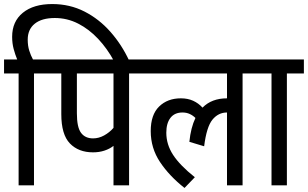

<svg xmlns="http://www.w3.org/2000/svg" viewBox="-20 -916 1522 949"><path d="M148 -553V0H72V-553H0V-622H65Q55 -646 47.5 -674Q40 -702 40 -734Q40 -810 93 -853Q146 -896 238 -896Q325 -896 397.5 -859Q470 -822 526 -758.5Q582 -695 619 -615H543Q510 -676 465 -724Q420 -772 366 -799.5Q312 -827 251 -827Q187 -827 152 -799Q117 -771 117 -720Q117 -690 124.5 -666Q132 -642 143 -622H232V-553Z M618 -553V0H541V-195Q522 -180 496 -171.5Q470 -163 440 -163Q368 -163 325.5 -207Q283 -251 283 -352V-553H220V-622H702V-553ZM541 -553H360V-356Q360 -287 380.5 -259.5Q401 -232 440 -232Q468 -232 494.5 -246.5Q521 -261 541 -284Z M689 -553V-622H1263V-553H1179V0H1102V-360Q1059 -360 1030 -324.5Q1001 -289 989 -193L916 -215Q923 -285 946 -333Q934 -345 918 -352.5Q902 -360 882 -360Q843 -360 822.5 -333.5Q802 -307 802 -260Q802 -202 835.5 -150.5Q869 -99 943 -40L892 13Q817 -46 771 -115Q725 -184 725 -268Q725 -349 766.5 -389.5Q808 -430 874 -430Q908 -430 934.5 -418Q961 -406 981 -384Q1026 -430 1102 -430V-553Z M1398 -553V0H1322V-553H1250V-622H1482V-553Z"/></svg>

Font: Noto Sans Devanagari Condensed
Style: Regular
Weight: 400
Width: 3
Designer: Jelle Bosma - Monotype Design Team
Foundry: Monotype Imaging Inc.
Version: Version 2.004; ttfautohint (v1.8.4.7-5d5b)